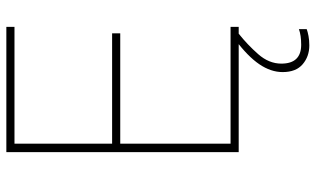

<svg xmlns="http://www.w3.org/2000/svg" viewBox="-210 -544 971 590"><g transform="rotate(-90 275.0 -248.5)"><path d="M488 0H103V-714H488V-689H129V-389H468V-364H129V-25H488ZM375 131Q375 192 433 192Q462 192 481 185V209Q473 212 460 214.5Q447 217 431 217Q397 217 373 196.5Q349 176 349 135Q349 99 373 63.5Q397 28 449 -11L467 0Q433 27 404 60Q375 93 375 131Z"/></g></svg>

Font: Noto Sans Cherokee Thin
Style: Regular
Weight: 100
Designer: Monotype Design Team
Foundry: Monotype Imaging Inc.
Version: Version 2.001; ttfautohint (v1.8.4.7-5d5b)